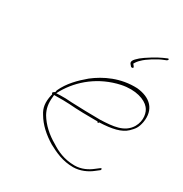

<svg xmlns="http://www.w3.org/2000/svg" viewBox="-166 -819 918 963"><g transform="rotate(30 293.0 -337.5)"><path d="M114 -254C113 -251 116 -249 118 -246L116 -239C106 -194 111 -163 130 -134C155 -91 194 -56 242 -27C285 -4 330 18 391 18C431 18 470 0 496 -21L518 -38C518 -38 520 -41 520 -42C521 -47 519 -48 517 -48C516 -48 513 -47 512 -46L491 -30C466 -10 432 7 393 7C332 7 288 -15 254 -37C208 -63 169 -98 144 -140C128 -169 123 -197 127 -235L128 -248H145C168 -249 192 -248 217 -247C265 -243 327 -242 384 -242L383 -238H391L392 -242C465 -245 515 -256 545 -285C566 -306 577 -318 584 -355C597 -433 552 -478 472 -486C375 -490 295 -451 237 -406C194 -370 152 -328 128 -275L126 -264C122 -262 115 -257 114 -254ZM133 -261 142 -278C192 -364 278 -435 394 -460C472 -476 531 -455 555 -426C573 -406 584 -361 559 -318C526 -264 464 -259 390 -256C337 -256 271 -258 222 -260C197 -262 176 -263 155 -262ZM385 -571 392 -563C393 -563 395 -562 396 -562C402 -562 404 -564 404 -566C405 -569 398 -578 393 -583L394 -584C400 -595 407 -604 417 -613C436 -633 488 -665 515 -675L532 -682C538 -688 539 -695 530 -692L507 -682C483 -672 426 -637 406 -620C381 -598 371 -585 385 -571ZM472 -486Z"/></g></svg>

Font: Stray Cat
Style: HlExtObl
Weight: 100
Version: Version 1.0